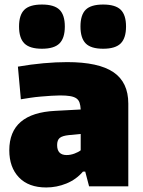

<svg xmlns="http://www.w3.org/2000/svg" viewBox="-20 -822 630 847"><path d="M184 5Q106 5 63.5 -39.5Q21 -84 21 -159Q21 -323 224 -333L336 -339Q335 -357 331 -369Q327 -381 317 -388Q307 -395 289.5 -398Q272 -401 245 -401Q228 -401 206 -399.5Q184 -398 160 -396Q136 -394 113 -390.5Q90 -387 72 -384L59 -528Q116 -538 171.5 -543Q227 -548 276 -548Q415 -548 480.5 -503.5Q546 -459 546 -365V0H373L356 -65H346Q316 -30 273 -12.5Q230 5 184 5ZM274 -138Q291 -138 308.5 -144.5Q326 -151 336 -159V-231L284 -226Q255 -223 243.5 -213.5Q232 -204 232 -182Q232 -138 274 -138ZM165 -607Q111 -607 87.5 -630.5Q64 -654 64 -705Q64 -756 87.5 -779Q111 -802 165 -802Q219 -802 242.5 -779Q266 -756 266 -705Q266 -654 242.5 -630.5Q219 -607 165 -607ZM435 -607Q381 -607 358 -630.5Q335 -654 335 -705Q335 -756 358 -779Q381 -802 435 -802Q489 -802 512.5 -779Q536 -756 536 -705Q536 -654 512.5 -630.5Q489 -607 435 -607Z"/></svg>

Font: Encode Sans Narrow
Style: Black
Weight: 900
Designer: Pablo Impallari, Andres Torresi
Foundry: Pablo Impallari, Andres Torresi
Version: Version 1.000; ttfautohint (v1.00) -l 8 -r 50 -G 200 -x 14 -